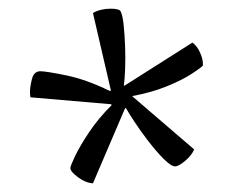

<svg xmlns="http://www.w3.org/2000/svg" viewBox="-20 -730 535 442"><path d="M194 -308Q177 -309 159.5 -322Q142 -335 142 -343Q142 -348 153 -371Q164 -394 185 -425.5Q206 -457 237 -488L236 -490L50 -506Q49 -512 49 -518Q49 -530 53.5 -548Q58 -566 73 -566Q86 -566 132.5 -556.5Q179 -547 234 -520L235 -523L194 -700Q202 -705 213 -707.5Q224 -710 234 -710Q253 -710 257 -705Q262 -697 264.5 -674Q267 -651 268 -623Q269 -595 268 -570Q267 -545 265 -533H267L423 -632Q434 -624 440.5 -609Q447 -594 447 -585Q447 -581 447 -579Q444 -575 422 -560.5Q400 -546 364.5 -531.5Q329 -517 285 -509V-508L427 -386Q421 -372 406 -359.5Q391 -347 383 -347Q374 -347 357 -364Q340 -381 321.5 -405Q303 -429 289 -450.5Q275 -472 270 -481H268Z"/></svg>

Font: Texturina 72pt Light
Style: Regular
Weight: 300
Designer: Guillermo Torres Carreño
Foundry: Omnibus-Type
Version: Version 1.002; ttfautohint (v1.8.3)